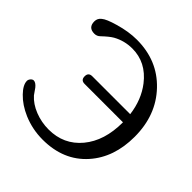

<svg xmlns="http://www.w3.org/2000/svg" viewBox="-194 -860 1020 1020"><g transform="rotate(45 316.0 -350.0)"><path d="M514.2 -609.9Q614.7 -504.4 614.7 -341.8Q614.7 -187 527.8 -88.9Q436 14.6 279.3 14.6Q203.1 14.6 133.8 -14.6Q73.7 -40.5 35.6 -80.1Q-0.5 -117.2 -0.5 -147.5Q-0.5 -156.7 7.3 -166Q15.6 -174.8 23.4 -174.8Q39.1 -174.8 56.2 -153.8Q64.9 -142.6 80.6 -119.1Q110.8 -85 160.2 -65.4Q210 -45.9 263.7 -45.9Q377 -45.9 446.8 -129.9Q516.1 -213.4 516.1 -351.1V-352.5H228Q199.2 -352.5 199.2 -381.3Q199.2 -410.2 228 -410.2H512.7Q500.5 -506.8 447.3 -575.7Q377.9 -665 274.4 -665Q215.8 -665 165.5 -637.2Q142.6 -624 108.4 -591.3Q94.7 -577.6 75.7 -577.6Q29.3 -577.6 29.3 -624Q29.3 -647.5 48.3 -661.6Q66.9 -677.7 127 -694.8Q196.8 -715.3 258.3 -715.3Q414.1 -715.3 514.2 -609.9Z"/></g></svg>

Font: inglobal
Style: Regular
Weight: 400
Designer: Andrey Kochetov, Denis Davydov, Evgeny Yurtaev
Foundry: inglobal
Version: Version 1.00 September 25, 2014, initial release